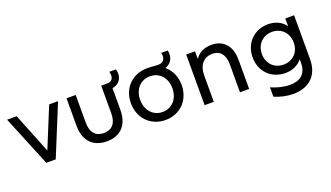

<svg xmlns="http://www.w3.org/2000/svg" viewBox="-73 -1161 3251 1888"><g transform="rotate(-20 1552.5 -217.0)"><path d="M228 0H327L544 -530H451L279 -110L111 -530H11Z M862 6C982 6 1091 -59 1091 -242V-467C1162 -478 1193 -530 1193 -585C1193 -600 1190 -615 1186 -629H1116C1120 -616 1122 -603 1122 -592C1122 -555 1103 -528 1058 -528H995V-238C995 -133 945 -81 862 -81C779 -81 728 -132 728 -238V-528H632V-242C632 -59 741 6 862 6Z M1476 6C1629 6 1741 -107 1741 -265C1741 -352 1706 -426 1648 -475C1704 -494 1732 -539 1732 -592C1732 -604 1731 -616 1728 -629H1658C1662 -620 1664 -609 1664 -597C1664 -565 1647 -529 1593 -529C1550 -529 1528 -535 1476 -535C1323 -535 1210 -423 1210 -265C1210 -107 1323 6 1476 6ZM1476 -78C1380 -78 1307 -152 1307 -265C1307 -378 1380 -451 1476 -451C1572 -451 1644 -378 1644 -265C1644 -152 1571 -78 1476 -78Z M2150 -535C2074 -535 2012 -504 1977 -450V-530H1885V0H1981V-273C1981 -387 2039 -449 2129 -449C2207 -449 2255 -396 2255 -294V0H2351V-305C2351 -460 2266 -535 2150 -535Z M2549 55V153C2612 180 2680 195 2744 195C2889 195 3014 118 3014 -71V-530H2922V-449C2880 -507 2814 -535 2741 -535C2600 -535 2489 -432 2489 -279C2489 -126 2600 -25 2741 -25C2812 -25 2876 -51 2918 -105V-68C2918 60 2837 100 2743 100C2676 100 2603 79 2549 55ZM2753 -109C2657 -109 2586 -177 2586 -279C2586 -381 2657 -451 2753 -451C2848 -451 2919 -382 2919 -279C2919 -177 2848 -109 2753 -109Z"/></g></svg>

Font: Chess Sans Medium
Style: Regular
Weight: 500
Designer: Wolf Bōese
Foundry: Wolf Bōese
Version: Version 7.223;Glyphs 3.3 (3306)